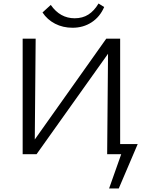

<svg xmlns="http://www.w3.org/2000/svg" viewBox="-20 -878 836 1093"><path d="M109 -658H183L178 -84L585 -658H664V-58H764L656 195H601L670 0H590L595 -572L188 0H109ZM222 -807 269 -850Q322 -774 405 -774Q450 -774 483 -795Q516 -816 541 -858L573 -838Q549 -782 501.5 -751Q454 -720 393 -720Q338 -720 293.5 -743Q249 -766 222 -807Z"/></svg>

Font: LXGW Bright GB
Style: Regular
Weight: 400
Designer: Christian Thalmann (Catharsis Fonts)
Foundry: LXGW / Christian Thalmann (Catharsis Fonts) / Fontworks Inc.
Version: Version 5.510